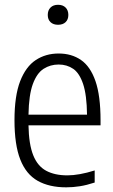

<svg xmlns="http://www.w3.org/2000/svg" viewBox="-20 -773 474 802"><path d="M256.5 9.5Q185.5 9.5 137.2 -17.8Q89 -45 64.8 -106.5Q40.5 -168 40.5 -271Q40.5 -372.5 64.2 -433.8Q88 -495 129.5 -522.2Q171 -549.5 225 -549.5Q279 -549.5 318.2 -522.5Q357.5 -495.5 378.8 -434.2Q400 -373 400 -270.5V-249.5H99Q100.5 -170 118.8 -124.5Q137 -79 172.8 -59.8Q208.5 -40.5 261.5 -40.5Q309.5 -40.5 375.5 -61V-10.5Q342 0.5 313.2 5Q284.5 9.5 256.5 9.5ZM225 -503.5Q190 -503.5 162 -485.5Q134 -467.5 117.2 -422Q100.5 -376.5 99 -294H343.5Q342.5 -376.5 327.2 -422Q312 -467.5 285.8 -485.5Q259.5 -503.5 225 -503.5ZM222.5 -669.5Q202.5 -669.5 191 -680.5Q179.5 -691.5 179.5 -710.5Q179.5 -730 191 -741.5Q202.5 -753 222.5 -753Q242.5 -753 254 -741.5Q265.5 -730 265.5 -710.5Q265.5 -691.5 254 -680.5Q242.5 -669.5 222.5 -669.5Z"/></svg>

Font: Encode Sans Condensed Condensed Light
Style: Regular
Weight: 300
Width: 3
Designer: Multiple Designers
Foundry: Impallari Type
Version: Version 3.000; ttfautohint (v1.8.3) -l 8 -r 50 -G 200 -x 14 